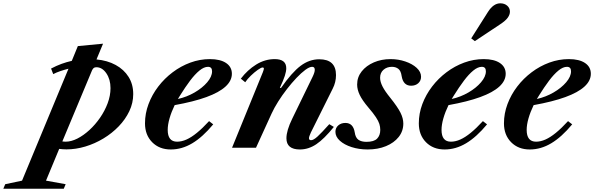

<svg xmlns="http://www.w3.org/2000/svg" viewBox="-233 -891 3584 1158"><path d="M-213 247.5 -201.5 220 -100 198.5 180 -476.5Q154 -470 130.5 -462Q107 -454 88 -444L75 -477.5Q107 -494.5 138 -505.8Q169 -517 200 -524L236.5 -613L388.5 -627.5L349 -532.5Q414.5 -526.5 464.5 -499.2Q514.5 -472 542.5 -427.2Q570.5 -382.5 570.5 -323.5Q570.5 -270 547 -220.5Q523.5 -171 483 -129Q442.5 -87 390.8 -55.8Q339 -24.5 281.5 -7.2Q224 10 167.5 10Q155.5 10 144.2 9Q133 8 124 7L44.5 198.5L163 220L151.5 247.5ZM163 -36.5Q196.5 -36.5 233.5 -55.2Q270.5 -74 306 -106.5Q341.5 -139 370.2 -180.5Q399 -222 416.2 -268Q433.5 -314 433.5 -359.5Q433.5 -412 408.5 -448.8Q383.5 -485.5 348 -485.5Q337.5 -485.5 331.8 -480.5Q326 -475.5 322 -466.5L143 -38Q147.5 -37.5 152.8 -37Q158 -36.5 163 -36.5Z M797 10.5Q728 10.5 684.8 -33.2Q641.5 -77 641.5 -147Q641.5 -206.5 662.8 -263.2Q684 -320 721.5 -369Q759 -418 808.5 -455.2Q858 -492.5 915.2 -513.5Q972.5 -534.5 1033 -534.5Q1095.5 -534.5 1130.5 -511Q1165.5 -487.5 1165.5 -446Q1165.5 -404 1127 -368.8Q1088.5 -333.5 1011.8 -305.5Q935 -277.5 820.5 -257Q800.5 -215.5 789.5 -177Q778.5 -138.5 778.5 -107.5Q778.5 -36.5 835 -36.5Q862.5 -36.5 891.8 -49.5Q921 -62.5 954.5 -89.8Q988 -117 1028 -160.5L1053 -141Q989 -64 926.5 -26.8Q864 10.5 797 10.5ZM840 -294Q893.5 -306 940.5 -333.2Q987.5 -360.5 1016.8 -394.8Q1046 -429 1046 -461Q1046 -488 1021.5 -488Q997.5 -488 970 -465.5Q942.5 -443 913.2 -404Q884 -365 853.5 -316Z M1576 10.5Q1494.5 10.5 1494.5 -57Q1494.5 -103.5 1529.5 -175L1652 -427Q1659 -441.5 1662.2 -451.8Q1665.5 -462 1665.5 -470Q1665.5 -488 1649.5 -488Q1633.5 -488 1608.8 -469.8Q1584 -451.5 1555.2 -421.2Q1526.5 -391 1497.8 -354Q1469 -317 1444.8 -278.5Q1420.5 -240 1405 -206L1311 0H1166.5L1352.5 -456Q1358.5 -472.5 1358.5 -476.5Q1358.5 -484 1351 -484Q1342 -484 1321.5 -469.5Q1301 -455 1279.8 -434.5Q1258.5 -414 1246 -395L1219.5 -416.5Q1259.5 -469 1312.2 -501.8Q1365 -534.5 1424 -534.5Q1493.5 -534.5 1493.5 -479.5Q1493.5 -461 1485 -434.2Q1476.5 -407.5 1455 -361.5L1461.5 -360Q1527 -454 1579.8 -493.8Q1632.5 -533.5 1692.5 -533.5Q1793.5 -533.5 1793.5 -438Q1793.5 -395 1773.5 -356L1642 -92Q1637 -81 1633.8 -72Q1630.5 -63 1630.5 -57.5Q1630.5 -45.5 1643 -45.5Q1658 -45.5 1682 -67.5Q1706 -89.5 1753 -142L1780.5 -125.5Q1722 -53 1674.8 -21.2Q1627.5 10.5 1576 10.5Z M1984.5 10.5Q1932 10.5 1887.8 -3.8Q1843.5 -18 1816.8 -42.2Q1790 -66.5 1790 -96Q1790 -119.5 1807 -134.5Q1824 -149.5 1850 -149.5Q1874 -149.5 1888 -135Q1902 -120.5 1906.5 -92.5Q1911 -60.5 1928.8 -48Q1946.5 -35.5 1977 -35.5Q2022.5 -35.5 2041.5 -55Q2060.5 -74.5 2060.5 -107.5Q2060.5 -126 2055 -143.5Q2049.5 -161 2034.2 -184.2Q2019 -207.5 1988.5 -243Q1952 -286 1936.5 -318.5Q1921 -351 1921 -381Q1921 -426 1948.5 -460.5Q1976 -495 2021.8 -514.8Q2067.5 -534.5 2122.5 -534.5Q2169.5 -534.5 2211.5 -520.2Q2253.5 -506 2280 -481.8Q2306.5 -457.5 2306.5 -428Q2306.5 -404.5 2289.8 -389.2Q2273 -374 2246.5 -374Q2199 -374 2189.5 -432Q2185 -464 2169.2 -476Q2153.5 -488 2131 -488Q2100 -488 2079.8 -470Q2059.5 -452 2059.5 -422Q2059.5 -398 2074.2 -369.2Q2089 -340.5 2119.5 -303Q2165.5 -245.5 2182.5 -211.2Q2199.5 -177 2199.5 -146Q2199.5 -100 2171.5 -64.8Q2143.5 -29.5 2094.8 -9.5Q2046 10.5 1984.5 10.5Z M2448.5 10.5Q2379.5 10.5 2336.2 -33.2Q2293 -77 2293 -147Q2293 -206.5 2314.2 -263.2Q2335.5 -320 2373 -369Q2410.5 -418 2460 -455.2Q2509.5 -492.5 2566.8 -513.5Q2624 -534.5 2684.5 -534.5Q2747 -534.5 2782 -511Q2817 -487.5 2817 -446Q2817 -404 2778.5 -368.8Q2740 -333.5 2663.2 -305.5Q2586.5 -277.5 2472 -257Q2452 -215.5 2441 -177Q2430 -138.5 2430 -107.5Q2430 -36.5 2486.5 -36.5Q2514 -36.5 2543.2 -49.5Q2572.5 -62.5 2606 -89.8Q2639.5 -117 2679.5 -160.5L2704.5 -141Q2640.5 -64 2578 -26.8Q2515.5 10.5 2448.5 10.5ZM2491.5 -294Q2545 -306 2592 -333.2Q2639 -360.5 2668.2 -394.8Q2697.5 -429 2697.5 -461Q2697.5 -488 2673 -488Q2649 -488 2621.5 -465.5Q2594 -443 2564.8 -404Q2535.5 -365 2505 -316ZM2631 -643 2609 -659.5 2710 -819Q2743 -871 2784.5 -871Q2809.5 -871 2826 -856.8Q2842.5 -842.5 2842.5 -820.5Q2842.5 -803 2829.5 -784.5Q2816.5 -766 2783 -744Z M2962 10.5Q2893 10.5 2849.8 -33.2Q2806.5 -77 2806.5 -147Q2806.5 -206.5 2827.8 -263.2Q2849 -320 2886.5 -369Q2924 -418 2973.5 -455.2Q3023 -492.5 3080.2 -513.5Q3137.5 -534.5 3198 -534.5Q3260.5 -534.5 3295.5 -511Q3330.5 -487.5 3330.5 -446Q3330.5 -404 3292 -368.8Q3253.5 -333.5 3176.8 -305.5Q3100 -277.5 2985.5 -257Q2965.5 -215.5 2954.5 -177Q2943.5 -138.5 2943.5 -107.5Q2943.5 -36.5 3000 -36.5Q3027.5 -36.5 3056.8 -49.5Q3086 -62.5 3119.5 -89.8Q3153 -117 3193 -160.5L3218 -141Q3154 -64 3091.5 -26.8Q3029 10.5 2962 10.5ZM3005 -294Q3058.5 -306 3105.5 -333.2Q3152.5 -360.5 3181.8 -394.8Q3211 -429 3211 -461Q3211 -488 3186.5 -488Q3162.5 -488 3135 -465.5Q3107.5 -443 3078.2 -404Q3049 -365 3018.5 -316Z"/></svg>

Font: Libre Caslon Text
Style: Italic
Weight: 400
Italic angle: -22.583°
Designer: Pablo Impallari, Rodrigo Fuenzalida, Katja Schimmel
Foundry: Pablo Impallari, Rodrigo Fuenzalida
Version: Version 2.000